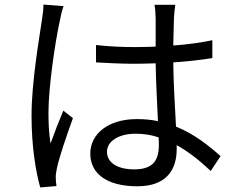

<svg xmlns="http://www.w3.org/2000/svg" viewBox="-20 -788 1040 840"><path d="M170 -768C170 -747 167 -721 163 -698C151 -616 118 -427 118 -282C118 -148 136 -39 156 32L227 26C226 16 224 2 224 -8C223 -20 226 -39 229 -52C239 -101 274 -202 299 -271L257 -304C240 -264 217 -205 201 -160C194 -208 192 -247 192 -295C192 -406 221 -602 241 -694C244 -712 252 -745 258 -761ZM675 -154C675 -88 651 -47 567 -47C496 -47 448 -75 448 -124C448 -170 499 -203 573 -203C608 -203 642 -198 674 -187C675 -175 675 -163 675 -154ZM945 -105C893 -151 830 -202 750 -234C746 -317 739 -416 738 -515C797 -519 855 -525 909 -534V-612C856 -601 798 -593 738 -589C739 -635 740 -681 741 -708C742 -728 744 -748 747 -767H656C659 -750 661 -724 661 -707V-584C630 -583 599 -582 568 -582C510 -582 456 -585 400 -591V-515C458 -512 510 -509 566 -509C598 -509 629 -510 661 -511C662 -429 668 -334 671 -258C643 -264 612 -267 579 -267C449 -267 375 -199 375 -116C375 -28 448 27 581 27C715 27 753 -53 753 -135V-153C804 -125 853 -86 902 -40Z"/></svg>

Font: Source Han Sans KR Regular
Style: Regular
Weight: 400
Designer: Ryoko NISHIZUKA (kana & ideographs); Paul D. Hunt (Latin, Greek & Cyrillic); Wenlong ZHANG (bopomofo); Sandoll Communica
Foundry: Adobe Systems Incorporated
Version: Version 1.004;PS 1.004;hotconv 1.0.82;makeotf.lib2.5.63406